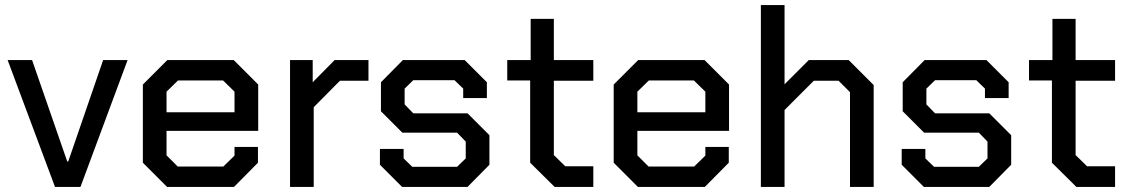

<svg xmlns="http://www.w3.org/2000/svg" viewBox="-20 -734 4434 754"><path d="M10 -498H106L244 -100H248L385 -498H481L296 0H196Z M541 -95V-402L637 -498H898L994 -402V-220H634V-124L678 -80H857L901 -123V-157H993V-95L899 0H636ZM901 -293V-374L856 -418H679L634 -374V-293Z M1119 -498H1208V-411L1294 -498H1427V-417H1315L1212 -313V0H1119Z M1472 -87V-149H1565V-112L1599 -79H1775L1809 -112V-178L1775 -213H1560L1476 -297V-411L1562 -498H1805L1892 -411V-349H1799V-386L1765 -419H1603L1569 -386V-324L1603 -289H1816L1902 -203V-87L1816 0H1559Z M2062 -95V-418H1972V-498H2064V-660H2155V-498H2310V-417H2155V-125L2200 -81H2310V0H2158Z M2390 -95V-402L2486 -498H2747L2843 -402V-220H2483V-124L2527 -80H2706L2750 -123V-157H2842V-95L2748 0H2485ZM2750 -293V-374L2705 -418H2528L2483 -374V-293Z M2968 -714H3061V-403L3156 -498H3313L3411 -400V0H3318V-372L3273 -417H3176L3061 -302V0H2968Z M3521 -87V-149H3614V-112L3648 -79H3824L3858 -112V-178L3824 -213H3609L3525 -297V-411L3611 -498H3854L3941 -411V-349H3848V-386L3814 -419H3652L3618 -386V-324L3652 -289H3865L3951 -203V-87L3865 0H3608Z M4111 -95V-418H4021V-498H4113V-660H4204V-498H4359V-417H4204V-125L4249 -81H4359V0H4207Z"/></svg>

Font: Chakra Petch Medium
Style: Regular
Weight: 500
Designer: Katatrad Aksorn Co.,Ltd.
Foundry: Cadson Demak Co.,Ltd.
Version: Version 1.000; ttfautohint (v1.6)